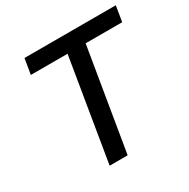

<svg xmlns="http://www.w3.org/2000/svg" viewBox="-163 -878 1012 1028"><g transform="rotate(-30 342.5 -364.0)"><path d="M104 -631.8 120.1 -727.5H684.6L668.9 -631.8H442.9L337.9 0H226.6L331.1 -631.8Z"/></g></svg>

Font: Inter Medium
Style: Italic
Weight: 500
Italic angle: -9.3988°
Designer: Rasmus Andersson
Foundry: rsms
Version: Version 4.001;git-66647c0bb